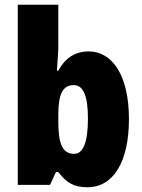

<svg xmlns="http://www.w3.org/2000/svg" viewBox="-20 -780 600 810"><path d="M226 -588V-760H55V0H191L216 -54H226C261 -9 291 10 349 10C458 10 524 -97 524 -278C524 -457 457 -563 354 -563C296 -563 255 -535 226 -482H220C223 -526 226 -562 226 -588ZM291 -421C332 -421 351 -374 351 -280C351 -180 331 -131 293 -131C244 -131 226 -172 226 -267V-297C226 -383 245 -421 291 -421Z"/></svg>

Font: Noto Sans Devanagari Condensed Black
Style: Regular
Weight: 900
Width: 3
Designer: Jelle Bosma - Monotype Design Team
Foundry: Monotype Imaging Inc.
Version: Version 2.004